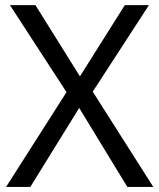

<svg xmlns="http://www.w3.org/2000/svg" viewBox="-20 -734 626 754"><path d="M582 0H480L291 -310.1L99.1 0H3.9L241.2 -372.1L19 -713.9H119.1L293.9 -434.1L470.2 -713.9H564.9L344.2 -374Z"/></svg>

Font: Noto Sans Historic
Style: Regular
Weight: 400
Designer: Monotype Design Team
Foundry: Monotype Imaging Inc.
Version: Version 0.71 uh